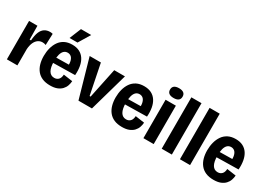

<svg xmlns="http://www.w3.org/2000/svg" viewBox="-9 -1509 3146 2281"><g transform="rotate(30 1564.5 -369.0)"><path d="M55 0V-277V-527H170L172 -338H191Q196 -411 214 -454.5Q232 -498 263.5 -518.5Q295 -539 338 -539Q346 -539 355 -538Q364 -537 375 -534L369 -378Q358 -383 345 -385Q332 -387 322 -387Q289 -387 262.5 -368.5Q236 -350 219.5 -314Q203 -278 199 -224V0Z M653 13Q590 13 545 -6.5Q500 -26 471 -62Q442 -98 428 -147Q414 -196 414 -255Q414 -312 427.5 -363.5Q441 -415 468.5 -455Q496 -495 539.5 -517.5Q583 -540 643 -540Q701 -540 742.5 -519Q784 -498 810 -458.5Q836 -419 846 -364Q856 -309 851 -243L513 -237V-310L755 -314L723 -279Q728 -333 718 -366.5Q708 -400 688.5 -415Q669 -430 643 -430Q613 -430 592.5 -411Q572 -392 561.5 -354.5Q551 -317 551 -262Q551 -176 576.5 -133Q602 -90 651 -90Q671 -90 686 -97Q701 -104 711 -116Q721 -128 726 -144.5Q731 -161 732 -181L857 -163Q855 -131 844 -99.5Q833 -68 809 -42.5Q785 -17 747 -2Q709 13 653 13ZM682 -592H573L638 -751H778Z M1037 0 887 -526H1041L1124 -114H1138L1224 -526H1371L1222 0Z M1639 13Q1576 13 1531 -6.5Q1486 -26 1457 -62Q1428 -98 1414 -147Q1400 -196 1400 -255Q1400 -312 1413.5 -363.5Q1427 -415 1454.5 -455Q1482 -495 1525.5 -517.5Q1569 -540 1629 -540Q1687 -540 1728.5 -519Q1770 -498 1796 -458.5Q1822 -419 1832 -364Q1842 -309 1837 -243L1499 -237V-310L1741 -314L1709 -279Q1714 -333 1704 -366.5Q1694 -400 1674.5 -415Q1655 -430 1629 -430Q1599 -430 1578.5 -411Q1558 -392 1547.5 -354.5Q1537 -317 1537 -262Q1537 -176 1562.5 -133Q1588 -90 1637 -90Q1657 -90 1672 -97Q1687 -104 1697 -116Q1707 -128 1712 -144.5Q1717 -161 1718 -181L1843 -163Q1841 -131 1830 -99.5Q1819 -68 1795 -42.5Q1771 -17 1733 -2Q1695 13 1639 13Z M1928 0V-527H2069V0ZM1999 -592Q1956 -592 1934.5 -609Q1913 -626 1913 -659Q1913 -692 1935 -709Q1957 -726 1999 -726Q2042 -726 2063.5 -709Q2085 -692 2085 -659Q2085 -626 2063.5 -609Q2042 -592 1999 -592Z M2179 0V-705H2318V0Z M2429 0V-705H2568V0Z M2895 13Q2832 13 2787 -6.5Q2742 -26 2713 -62Q2684 -98 2670 -147Q2656 -196 2656 -255Q2656 -312 2669.5 -363.5Q2683 -415 2710.5 -455Q2738 -495 2781.5 -517.5Q2825 -540 2885 -540Q2943 -540 2984.5 -519Q3026 -498 3052 -458.5Q3078 -419 3088 -364Q3098 -309 3093 -243L2755 -237V-310L2997 -314L2965 -279Q2970 -333 2960 -366.5Q2950 -400 2930.5 -415Q2911 -430 2885 -430Q2855 -430 2834.5 -411Q2814 -392 2803.5 -354.5Q2793 -317 2793 -262Q2793 -176 2818.5 -133Q2844 -90 2893 -90Q2913 -90 2928 -97Q2943 -104 2953 -116Q2963 -128 2968 -144.5Q2973 -161 2974 -181L3099 -163Q3097 -131 3086 -99.5Q3075 -68 3051 -42.5Q3027 -17 2989 -2Q2951 13 2895 13Z"/></g></svg>

Font: Bricolage Grotesque 24pt SemiCondensed
Style: Bold
Weight: 700
Width: 4
Designer: Mathieu Triay
Foundry: Atelier Triay
Version: Version 1.001;gftools[0.9.33.dev8+g029e19f]